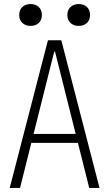

<svg xmlns="http://www.w3.org/2000/svg" viewBox="-20 -929 540 949"><path d="M28 0 217 -730H283L472 0H421L252 -674H248L79 0ZM114 -223V-267H386V-223ZM131 -801Q106 -801 90.5 -815.5Q75 -830 75 -855Q75 -880 90.5 -894.5Q106 -909 131 -909Q156 -909 171.5 -894.5Q187 -880 187 -855Q187 -830 171.5 -815.5Q156 -801 131 -801ZM369 -801Q344 -801 328.5 -815.5Q313 -830 313 -855Q313 -880 328.5 -894.5Q344 -909 369 -909Q394 -909 409.5 -894.5Q425 -880 425 -855Q425 -830 409.5 -815.5Q394 -801 369 -801Z"/></svg>

Font: M PLUS Code Latin Light
Style: Regular
Weight: 300
Designer: Coji Morishita
Foundry: UNDERFOREST DESIGN
Version: Version 1.002; ttfautohint (v1.8.3)